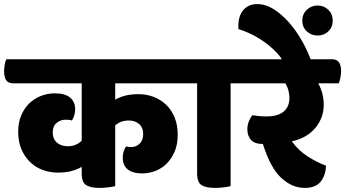

<svg xmlns="http://www.w3.org/2000/svg" viewBox="-60 -910 1690 940"><path d="M833 -620Q857 -620 867.5 -605Q878 -590 878 -561Q878 -548 874.5 -529.5Q871 -511 866 -502H504V-422Q526 -435 554 -442Q582 -449 618 -449Q657 -449 691.5 -436Q726 -423 752.5 -398Q779 -373 794.5 -336Q810 -299 810 -250Q810 -203 795 -168Q780 -133 756 -109Q732 -85 700.5 -73Q669 -61 636 -61Q590 -61 565.5 -80.5Q541 -100 541 -138Q541 -169 557 -193Q570 -190 582 -190Q606 -190 623.5 -206.5Q641 -223 641 -254Q641 -285 621.5 -302.5Q602 -320 570 -320Q549 -320 532.5 -313.5Q516 -307 504 -296V1Q496 4 472 7Q448 10 428 10Q384 10 362 -3.5Q340 -17 340 -62V-93Q318 -80 289.5 -72.5Q261 -65 223 -65Q184 -65 149 -78Q114 -91 87.5 -116.5Q61 -142 45 -179Q29 -216 29 -265Q29 -311 44.5 -346.5Q60 -382 85 -405.5Q110 -429 142 -441Q174 -453 208 -453Q259 -453 283.5 -432Q308 -411 308 -375Q308 -360 303.5 -345Q299 -330 292 -320Q287 -322 280 -323Q273 -324 261 -324Q236 -324 217 -308Q198 -292 198 -261Q198 -230 218.5 -212Q239 -194 271 -194Q294 -194 311 -201.5Q328 -209 340 -221V-502H5Q-20 -502 -30 -517.5Q-40 -533 -40 -563Q-40 -575 -37 -593Q-34 -611 -29 -620Z M1126 -620Q1150 -620 1160.5 -605Q1171 -590 1171 -561Q1171 -548 1167.5 -529.5Q1164 -511 1159 -502H1069V1Q1061 4 1037 7Q1013 10 993 10Q949 10 927 -3.5Q905 -17 905 -62V-502H848Q823 -502 813 -517.5Q803 -533 803 -563Q803 -575 806 -593Q809 -611 814 -620Z M1565 -620Q1589 -620 1599.5 -605Q1610 -590 1610 -561Q1610 -548 1606.5 -529.5Q1603 -511 1598 -502H1498Q1511 -479 1518 -452Q1525 -425 1525 -397Q1525 -334 1484.5 -284.5Q1444 -235 1369 -218Q1401 -173 1447.5 -143.5Q1494 -114 1536 -99Q1535 -53 1510.5 -21.5Q1486 10 1432 10Q1370 10 1317 -39Q1264 -88 1227 -205Q1187 -205 1169 -225Q1151 -245 1151 -277Q1151 -297 1158 -315Q1165 -333 1176 -346Q1187 -344 1205.5 -342Q1224 -340 1244 -340Q1301 -340 1329 -364Q1357 -388 1357 -430Q1357 -447 1352.5 -465.5Q1348 -484 1337 -502H1141Q1116 -502 1106 -517.5Q1096 -533 1096 -563Q1096 -575 1099 -593Q1102 -611 1107 -620Z M1420 -809Q1420 -841 1442 -862Q1464 -883 1495 -883Q1526 -883 1547.5 -862Q1569 -841 1569 -809Q1569 -777 1547.5 -756.5Q1526 -736 1495 -736Q1464 -736 1442 -756.5Q1420 -777 1420 -809ZM1331 -602Q1315 -632 1288 -659Q1261 -686 1230 -707.5Q1199 -729 1166.5 -744.5Q1134 -760 1108 -767Q1107 -772 1107 -777Q1107 -782 1107 -787Q1107 -807 1112.5 -825.5Q1118 -844 1129.5 -858.5Q1141 -873 1158 -881.5Q1175 -890 1199 -890Q1241 -890 1281.5 -864Q1322 -838 1357.5 -797Q1393 -756 1421.5 -704.5Q1450 -653 1467 -602Z"/></svg>

Font: Baloo
Style: Regular
Weight: 400
Designer: Sarang Kulkarni and Ek Type
Foundry: Ek Type
Version: Version 1.100;PS 1.000;hotconv 1.0.88;makeotf.lib2.5.647800;